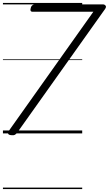

<svg xmlns="http://www.w3.org/2000/svg" viewBox="-20 -909 742 1308"><path d="M59 12Q39 11 35.5 2Q32 -7 44 -23L616 -829H200Q193 -829 189.5 -834Q186 -839 188 -848Q190 -863 198 -871Q206 -879 214 -879H684Q692 -879 699 -871Q706 -863 696 -848L102 -12Q93 2 83.5 8Q74 14 59 12ZM0 369H540V379H0ZM0 -20H540V0H0ZM0 -505H540V-500H0ZM0 -889H540V-879H0Z"/></svg>

Font: Playwrite HR Guides
Style: Regular
Weight: 400
Designer: Veronika Burian, José Scaglione
Foundry: TypeTogether
Version: Version 1.003